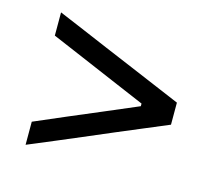

<svg xmlns="http://www.w3.org/2000/svg" viewBox="-73 -614 714 631"><g transform="rotate(15 284.0 -299.0)"><path d="M62 -73V-151.5Q115 -174.5 170.2 -198Q225.5 -221.5 280 -244.5L395 -293.5V-302.5L280 -351.5Q225 -375 170 -398.5Q115 -422 62 -444.5V-523.5Q108.5 -504 152.8 -485.2Q197 -466.5 235.5 -450L334 -408.5Q372 -392.5 416 -373.8Q460 -355 506.5 -335.5V-260.5Q460 -241 416 -222.5Q372 -204 334 -188L235.5 -146Q197 -129.5 152.8 -111Q108.5 -92.5 62 -73Z"/></g></svg>

Font: Commissioner Thin
Style: Regular
Weight: 400
Version: Version 1.000